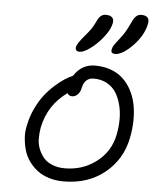

<svg xmlns="http://www.w3.org/2000/svg" viewBox="-58 -979 767 961"><g transform="rotate(5 325.5 -499.0)"><path d="M499 -725.1Q475.6 -725.1 480 -746.1Q481.9 -757.3 489 -768.3Q496.1 -779.3 511.2 -797.9Q530.3 -821.3 541.7 -840.8Q553.2 -860.4 567.9 -892.1Q577.6 -913.1 588.1 -922.1Q598.6 -931.2 612.8 -931.2Q658.2 -931.2 649.9 -889.2Q638.2 -831.1 587.2 -778.1Q536.1 -725.1 499 -725.1ZM320.8 -720.2Q309.6 -720.2 304.2 -726.1Q298.8 -731.9 300.8 -743.2Q305.2 -761.7 338.9 -800.8Q360.4 -825.7 370.6 -840.8Q380.9 -856 392.1 -879.9Q407.7 -916 435.1 -916Q481.4 -916 474.1 -877Q467.8 -845.2 438.5 -807.6Q409.2 -770 375.2 -745.1Q341.3 -720.2 320.8 -720.2ZM296.9 -66.9Q257.8 -66.9 223.9 -77.4Q189.9 -87.9 165.8 -106.4Q141.6 -125 123.3 -150.1Q105 -175.3 96.4 -204.8Q87.9 -234.4 85.4 -266.8Q83 -299.3 90.8 -332Q99.6 -376 118.9 -416.5Q138.2 -457 160.6 -485.6Q183.1 -514.2 209.7 -538.1Q236.3 -562 258.1 -575.9Q279.8 -589.8 298.8 -598.1Q337.9 -658.2 404.8 -658.2Q447.8 -658.2 483.2 -645.5Q518.6 -632.8 543.9 -609.6Q569.3 -586.4 586.7 -554.4Q604 -522.5 612.1 -484.1Q620.1 -445.8 619.6 -402.3Q619.1 -358.9 609.9 -313Q588.4 -203.6 504.2 -135.3Q419.9 -66.9 296.9 -66.9ZM160.2 -325.2Q155.3 -296.4 155.5 -268.8Q155.8 -241.2 165.8 -216.6Q175.8 -191.9 191.9 -173.3Q208 -154.8 235.4 -143.8Q262.7 -132.8 297.9 -132.8Q387.7 -132.8 456.3 -185.1Q524.9 -237.3 542 -323.2Q549.8 -361.8 550 -399.7Q550.3 -437.5 541.5 -472.4Q532.7 -507.3 515.9 -534.2Q499 -561 470.2 -576.9Q441.4 -592.8 403.8 -592.8Q357.9 -592.8 347.2 -540Q342.8 -519 330.3 -507.1Q317.9 -495.1 303.2 -495.1Q286.6 -495.1 278.8 -508.8Q183.1 -439.9 160.2 -325.2Z"/></g></svg>

Font: Shantell Sans Irregular Bouncy
Style: Italic
Weight: 300
Italic angle: -11.31°
Designer: Stephen Nixon, Anya Danilova, Shantell Martin
Foundry: Arrow Type
Version: Version 1.006;[9816181b4]